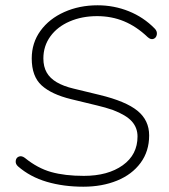

<svg xmlns="http://www.w3.org/2000/svg" viewBox="-20 -698 640 726"><path d="M48 -69Q38 -78 39.5 -90Q41 -102 51.5 -106Q62 -110 74 -101Q122 -62 173.5 -47.5Q225 -33 297 -33Q388 -33 444 -73Q500 -113 500 -182Q500 -215 478.5 -239Q457 -263 407 -282Q378 -292 348 -299L249 -323Q175 -341 137.5 -375Q100 -409 100 -477Q100 -536 133 -581.5Q166 -627 223 -652.5Q280 -678 349 -678Q411 -678 467 -655.5Q523 -633 565 -590Q575 -580 573 -567.5Q571 -555 560.5 -551Q550 -547 538 -558Q496 -598 449 -617.5Q402 -637 347 -637Q290 -637 243.5 -617Q197 -597 170.5 -560.5Q144 -524 144 -477Q144 -446 156.5 -424Q169 -402 194.5 -387Q220 -372 258 -363L357 -339Q456 -315 500 -279Q544 -243 544 -186Q544 -126 511.5 -82Q479 -38 422.5 -15Q366 8 295 8Q220 8 157 -10.5Q94 -29 48 -69Z"/></svg>

Font: SN Pro Thin
Style: Italic
Weight: 200
Italic angle: -9°
Designer: Tobias Whetton
Foundry: Supernotes
Version: Version 1.003;Glyphs 3.3 (3324)